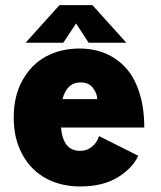

<svg xmlns="http://www.w3.org/2000/svg" viewBox="-20 -696 610 728"><path d="M459 -534H316L268.5 -607L220 -534H77L205.5 -676.5H330.5ZM504 -105.5Q483.5 -59 427 -24Q370.5 11 284 11Q212.5 11 156 -18.8Q99.5 -48.5 65.8 -108.5Q32 -168.5 32 -250.5Q32 -332.5 65.8 -392.5Q99.5 -452.5 155.2 -482.2Q211 -512 281.5 -512Q334.5 -512 378.8 -493.8Q423 -475.5 456.2 -439.5Q489.5 -403.5 508.2 -345.5Q527 -287.5 527 -212.5H211Q216 -166 234 -145Q252 -124 284 -124Q308.5 -124 328 -139Q347.5 -154 355.5 -180ZM285.5 -383.5Q233.5 -383.5 217 -320H349Q348 -342.5 332.2 -363Q316.5 -383.5 285.5 -383.5Z"/></svg>

Font: League Mono Narrow ExtraBold
Style: Regular
Weight: 800
Width: 3
Designer: Tyler Finck
Foundry: The League of Moveable Type / Tyler Finck
Version: Version 2.210